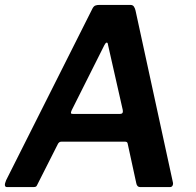

<svg xmlns="http://www.w3.org/2000/svg" viewBox="-21 -762 797 782"><path d="M8 0Q0 0 -1 -7Q-2 -14 4 -28L356 -728Q361 -737 367.5 -739.5Q374 -742 384 -742H510Q520 -742 524.5 -735Q529 -728 531 -719L683 -20Q685 -13 682 -6.5Q679 0 671 0H550Q537 0 534 -16L499 -177Q498 -185 488 -185H229Q219 -185 214 -174L130 -8Q128 -3 124.5 -1.5Q121 0 113 0H8ZM468 -298Q482 -298 479 -314L419 -579Q418 -589 413.5 -588.5Q409 -588 404 -578L271 -313Q267 -304 268 -301Q269 -298 276 -298Z"/></svg>

Font: Libre Franklin SemiBold
Style: Italic
Weight: 600
Italic angle: -8°
Designer: Pablo Impallari, Rodrigo Fuenzalida, Nhung Nguyen
Foundry: Impallari Type
Version: Version 3.000